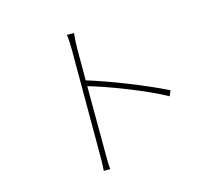

<svg xmlns="http://www.w3.org/2000/svg" viewBox="-108 -898 1215 1055"><g transform="rotate(-15 500.0 -370.0)"><path d="M360 -81C360 -46 360 -8 357 17H394C391 -8 391 -46 391 -81L390 -456C501 -424 700 -348 813 -285L826 -316C705 -376 521 -449 390 -489V-669C390 -688 392 -731 395 -757H355C359 -730 360 -690 360 -669C360 -586 360 -116 360 -81Z"/></g></svg>

Font: Harano Aji Gothic KR ExtraLight
Style: Regular
Weight: 250
Foundry: Masamichi Hosoda
Version: HaranoAjiGothicKR-ExtraLight version 20220220;ttx 4.29.1